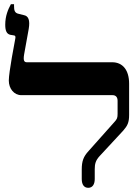

<svg xmlns="http://www.w3.org/2000/svg" viewBox="-20 -889 658 916"><path d="M401 7C421 7 432 -9 432 -35V-82C432 -106 436 -123 454 -143L568 -266C588 -289 596 -304 596 -341V-490C596 -554 566 -592 515 -592H108C96 -592 90 -599 95 -629L117 -751C124 -793 116 -813 93 -817L69 -823C50 -827 47 -839 47 -861V-869H32C19 -845 5 -814 5 -771C5 -742 12 -727 29 -723L47 -720C53 -719 55 -715 53 -705C50 -689 22 -544 22 -505C22 -466 47 -435 82 -435H517C532 -435 541 -426 541 -408V-347C541 -327 539 -321 525 -306L403 -169C378 -142 370 -120 370 -80V-35C370 -7 382 7 401 7Z"/></svg>

Font: Noto Serif Hebrew ExtraCondensed ExtraBold
Style: Regular
Weight: 800
Width: 2
Designer: Monotype Design Team
Foundry: Monotype Imaging Inc.
Version: Version 2.004